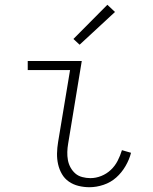

<svg xmlns="http://www.w3.org/2000/svg" viewBox="-20 -775 640 803"><path d="M354 8Q331 8 308.5 2.5Q286 -3 268 -15.5Q250 -28 239 -47Q228 -66 223 -88Q218 -110 218.5 -133.5Q219 -157 223 -181L273 -482H96V-520H322L265 -174Q262 -157 261.5 -139.5Q261 -122 264 -105.5Q267 -89 275 -74.5Q283 -60 295 -49.5Q307 -39 324 -34.5Q341 -30 358 -30Q381 -30 403.5 -39Q426 -48 443.5 -64.5Q461 -81 472 -102.5Q483 -124 490 -147L528 -136Q521 -108 505 -80.5Q489 -53 466 -32.5Q443 -12 413 -2Q383 8 354 8ZM313 -588 287 -612 429 -755 461 -725Z"/></svg>

Font: Iosevka Extralight Extended
Style: Italic
Weight: 200
Width: 7
Italic angle: -9°
Monospace: yes
Designer: Belleve Invis
Foundry: Belleve Invis
Version: Version 32.5.0; ttfautohint (v1.8.4)